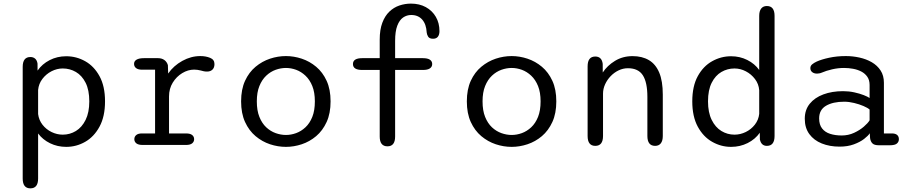

<svg xmlns="http://www.w3.org/2000/svg" viewBox="-20 -795 4992 1053"><path d="M104.5 -428.3Q104.5 -482.3 146.7 -482.3Q162.3 -482.3 172.7 -473.3Q183 -464.3 185.8 -446.3L186 -407.8Q211 -444 252.3 -465.2Q293.7 -486.5 343.2 -486.5Q398.7 -486.5 447.2 -459.3Q495.7 -432.2 525.8 -377.2Q556 -322.3 556 -239Q556 -156 525.8 -100.4Q495.7 -44.8 447.2 -17.2Q398.7 10.5 343.2 10.5Q295.3 10.5 254.7 -9.3Q214 -29.2 189 -63V184.2Q189 238 146.7 238Q104.5 238 104.5 184.2ZM189 -169.5Q193.2 -136.5 213.2 -110.8Q233.3 -85.2 262.9 -70.8Q292.5 -56.5 324.3 -56.5Q363.3 -56.5 396.3 -76.6Q429.3 -96.7 449.5 -137.4Q469.7 -178.2 469.7 -239Q469.7 -301.3 449.5 -341.2Q429.3 -381 396.3 -400.2Q363.3 -419.5 324.3 -419.5Q292.3 -419.5 262.5 -404.2Q232.7 -388.8 212.5 -362.2Q192.3 -335.7 189 -301.7Z M907 -63.2H1000.2Q1023.3 -63.2 1034 -54.4Q1044.7 -45.7 1044.7 -31.5Q1044.7 -17.7 1033.8 -8.8Q1023 0 1000.2 0H762.7Q738.8 0 727.8 -8.8Q716.7 -17.7 716.7 -31.5Q716.7 -45.7 727.2 -54.4Q737.7 -63.2 758.3 -63.2H830.5V-412.8H758.7Q737.5 -412.8 726.3 -421.5Q715.2 -430.2 715.2 -444.7Q715.2 -459.7 728.9 -467.8Q742.7 -476 769 -476H846.8Q867.2 -476 881.2 -466Q895.3 -456 900.8 -437.8L902.2 -391.7Q932.2 -434.7 979.9 -461.1Q1027.7 -487.5 1078.7 -487.5Q1108.5 -487.5 1132.3 -477.8Q1156.2 -468.2 1156.2 -443.7Q1156.2 -423.8 1145.2 -413.2Q1134.2 -402.5 1115.5 -402.5Q1105.5 -402.5 1097.6 -404.2Q1089.7 -405.8 1081.2 -408.3Q1072.5 -410.7 1063.2 -411.9Q1053.8 -413.2 1044.7 -413.2Q1011.3 -413.2 979.6 -394.1Q947.8 -375 927.4 -341.8Q907 -308.7 907 -265.8Z M1548.2 10.5Q1504.3 10.5 1461 -3.8Q1417.7 -18.2 1381.6 -48.4Q1345.5 -78.7 1323.9 -126Q1302.3 -173.3 1302.3 -239Q1302.3 -304.7 1323.9 -351.8Q1345.5 -398.8 1381.6 -428.8Q1417.7 -458.8 1461 -473.2Q1504.3 -487.5 1548.2 -487.5Q1591.5 -487.5 1634.8 -473.2Q1678.2 -458.8 1714 -428.8Q1749.8 -398.8 1771.4 -351.8Q1793 -304.7 1793 -239Q1793 -173.3 1771.4 -126Q1749.8 -78.7 1714 -48.4Q1678.2 -18.2 1634.8 -3.8Q1591.5 10.5 1548.2 10.5ZM1548.2 -54.8Q1576.2 -54.8 1604 -64.9Q1631.8 -75 1655.2 -96.8Q1678.7 -118.7 1692.8 -153.8Q1706.8 -188.8 1706.8 -239Q1706.8 -288.5 1692.8 -323.2Q1678.7 -358 1655.2 -380Q1631.8 -402 1604 -412.2Q1576.2 -422.3 1548.2 -422.3Q1520.2 -422.3 1491.8 -412.2Q1463.5 -402 1440.1 -380Q1416.7 -358 1402.6 -323.2Q1388.5 -288.5 1388.5 -239Q1388.5 -188.8 1402.6 -153.8Q1416.7 -118.7 1440.1 -96.8Q1463.5 -75 1491.8 -64.9Q1520.2 -54.8 1548.2 -54.8Z M1966.5 -411.3Q1915.7 -411.3 1915.7 -443.8Q1915.7 -476 1966.5 -476H2062.5V-577.5Q2062.5 -632.3 2076.8 -670.1Q2091 -707.8 2115.2 -731.1Q2139.5 -754.3 2170.3 -764.8Q2201.2 -775.2 2233.8 -775.2Q2280 -775.2 2315.2 -756Q2350.3 -736.8 2370.2 -702.8Q2390.2 -668.7 2390.2 -624Q2390.2 -605 2381.6 -593.8Q2373 -582.5 2355 -582.5Q2335.5 -582.5 2328.4 -593.6Q2321.3 -604.7 2320.2 -616.5Q2317.8 -662.3 2295.5 -687.6Q2273.2 -712.8 2235.3 -712.8Q2211 -712.8 2190.9 -699.1Q2170.8 -685.3 2158.9 -654.2Q2147 -623.2 2147 -571V-476H2299.2Q2324.8 -476 2337.5 -467.7Q2350.3 -459.3 2350.3 -443.8Q2350.3 -428.3 2337.5 -419.8Q2324.8 -411.3 2299.2 -411.3H2147V-46.3Q2147 7.5 2105 7.5Q2062.5 7.5 2062.5 -46.3V-411.3Z M2786.2 10.5Q2742.3 10.5 2699 -3.8Q2655.7 -18.2 2619.6 -48.4Q2583.5 -78.7 2561.9 -126Q2540.3 -173.3 2540.3 -239Q2540.3 -304.7 2561.9 -351.8Q2583.5 -398.8 2619.6 -428.8Q2655.7 -458.8 2699 -473.2Q2742.3 -487.5 2786.2 -487.5Q2829.5 -487.5 2872.8 -473.2Q2916.2 -458.8 2952 -428.8Q2987.8 -398.8 3009.4 -351.8Q3031 -304.7 3031 -239Q3031 -173.3 3009.4 -126Q2987.8 -78.7 2952 -48.4Q2916.2 -18.2 2872.8 -3.8Q2829.5 10.5 2786.2 10.5ZM2786.2 -54.8Q2814.2 -54.8 2842 -64.9Q2869.8 -75 2893.2 -96.8Q2916.7 -118.7 2930.8 -153.8Q2944.8 -188.8 2944.8 -239Q2944.8 -288.5 2930.8 -323.2Q2916.7 -358 2893.2 -380Q2869.8 -402 2842 -412.2Q2814.2 -422.3 2786.2 -422.3Q2758.2 -422.3 2729.8 -412.2Q2701.5 -402 2678.1 -380Q2654.7 -358 2640.6 -323.2Q2626.5 -288.5 2626.5 -239Q2626.5 -188.8 2640.6 -153.8Q2654.7 -118.7 2678.1 -96.8Q2701.5 -75 2729.8 -64.9Q2758.2 -54.8 2786.2 -54.8Z M3573 5Q3530.5 5 3530.5 -49.3V-263.8Q3530.5 -343.5 3505.5 -382.2Q3480.5 -420.8 3423.8 -420.8Q3397.3 -420.8 3372.8 -409.1Q3348.2 -397.3 3329 -377.3Q3309.8 -357.3 3298.5 -332.4Q3287.2 -307.5 3287.2 -281.5V-49.3Q3287.2 5 3244.7 5Q3202.7 5 3202.7 -49.3V-431Q3202.7 -485 3244.7 -485Q3280.3 -485 3285.5 -444.8L3285.7 -397.5Q3310.8 -435.7 3353.2 -461.4Q3395.7 -487.2 3449.2 -487.2Q3501.5 -487.2 3538.7 -465.3Q3575.8 -443.5 3595.4 -397Q3615 -350.5 3615 -276.3V-49.3Q3615 -23 3604.2 -9Q3593.3 5 3573 5Z M4185.8 5Q4154.8 5 4147.5 -30.3L4147 -67Q4122 -31.3 4080.4 -10.4Q4038.8 10.5 3989.5 10.5Q3934.5 10.5 3885.8 -17.2Q3837 -44.8 3806.8 -100.4Q3776.7 -156 3776.7 -239Q3776.7 -322.3 3806.8 -377.2Q3837 -432.2 3885.8 -459.3Q3934.5 -486.5 3989.5 -486.5Q4037.7 -486.5 4078.3 -466.1Q4119 -445.7 4143.8 -411.2V-708Q4143.8 -734.3 4154.7 -748.2Q4165.5 -762 4185.8 -762Q4228 -762 4228 -708V-49.3Q4228 5 4185.8 5ZM4143.8 -170.5V-300.2Q4141.2 -334.3 4120.8 -361.2Q4100.5 -388.2 4070.6 -403.8Q4040.7 -419.5 4008.3 -419.5Q3969.3 -419.5 3936.3 -400.2Q3903.3 -381 3883.2 -341.2Q3863 -301.3 3863 -239Q3863 -178.2 3883.2 -137.4Q3903.3 -96.7 3936.3 -76.6Q3969.3 -56.5 4008.3 -56.5Q4040.3 -56.5 4070 -71Q4099.7 -85.5 4119.9 -111.4Q4140.2 -137.3 4143.8 -170.5Z M4799.7 1.7Q4775 1.7 4764.6 -8.7Q4754.2 -19.2 4751.8 -37.7L4750.2 -64.2Q4741.3 -50.2 4718.9 -32.9Q4696.5 -15.7 4662.7 -3.3Q4628.8 9.2 4584.8 9.2Q4530.2 9.2 4486.9 -8.2Q4443.7 -25.5 4418.7 -59.6Q4393.7 -93.7 4393.7 -143.8Q4393.7 -192.3 4420.9 -226Q4448.2 -259.7 4495.7 -277.3Q4543.2 -295 4603.8 -295Q4635.7 -295 4665.3 -288.5Q4695 -282 4717.3 -273.2Q4739.7 -264.3 4749.2 -257.5V-329Q4749.2 -355.8 4736.7 -373.9Q4724.2 -392 4703.7 -402.7Q4683.2 -413.3 4658.4 -417.8Q4633.7 -422.3 4609 -422.3Q4576.3 -422.3 4543.4 -414.7Q4510.5 -407 4488.2 -397.2Q4480.5 -393.8 4473.3 -392.6Q4466.2 -391.3 4460.8 -391.3Q4445 -391.3 4434.7 -399.2Q4424.3 -407.2 4424.3 -421.2Q4424.3 -434 4434.3 -442.2Q4444.3 -450.5 4458.8 -457.2Q4485 -469.2 4527.2 -478.3Q4569.5 -487.5 4619.2 -487.5Q4656.8 -487.5 4693.8 -479.3Q4730.7 -471.2 4761 -453.8Q4791.3 -436.3 4809.5 -408.4Q4827.7 -380.5 4827.7 -341V-63.2H4871.3Q4890.3 -63.2 4900.1 -55Q4909.8 -46.8 4909.8 -31.7Q4909.8 -17 4898.8 -7.7Q4887.7 1.7 4860.3 1.7ZM4749.2 -194.3Q4738.8 -203.5 4715.7 -213.5Q4692.5 -223.5 4664.2 -230.3Q4636 -237.2 4609.8 -237.2Q4548.3 -237.2 4510.4 -215.1Q4472.5 -193 4472.5 -145.5Q4472.5 -111.3 4488.5 -90.7Q4504.5 -70 4532.6 -61Q4560.7 -52 4596.5 -52Q4632.7 -52 4664 -66.5Q4695.3 -81 4717.8 -100.5Q4740.3 -120 4749.2 -135.2Z"/></svg>

Font: Sono ExtraLight
Style: Regular
Weight: 200
Designer: Tyler Finck
Foundry: Tyler Finck
Version: Version 2.112